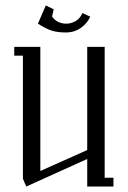

<svg xmlns="http://www.w3.org/2000/svg" viewBox="-20 -684 468 704"><path d="M32.2 -480V-512.2H127.9V-57.1L299.8 -133.8V-512.2H363.8V-32.2H396V0H299.8V-101.1L76.2 0L64 -28.8V-480ZM119.1 -597.2 147.9 -664.1 176.8 -649.9 170.9 -623Q189.9 -597.2 223.1 -597.2Q240.7 -597.2 257.3 -606.7Q273.9 -616.2 282.2 -636.2L311 -623Q299.3 -597.2 275.6 -581.1Q252 -564.9 223.1 -564.9Q191.4 -564.9 170.2 -571.5Q148.9 -578.1 119.1 -597.2Z"/></svg>

Font: Gawaa
Style: Regular
Weight: 400
Designer: T. Christopher White
Version: Version 1.0